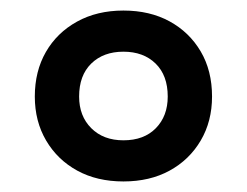

<svg xmlns="http://www.w3.org/2000/svg" viewBox="-20 -744 468 364"><path d="M214 -400Q164 -400 126.5 -420.5Q89 -441 67.5 -477.5Q46 -514 46 -561Q46 -609 67 -645.5Q88 -682 126 -703Q164 -724 214 -724Q264 -724 301.5 -703.5Q339 -683 360.5 -646.5Q382 -610 382 -561Q382 -514 360.5 -477.5Q339 -441 301.5 -420.5Q264 -400 214 -400ZM214 -478Q253 -478 275.5 -501Q298 -524 298 -561Q298 -601 275 -623.5Q252 -646 214 -646Q176 -646 153 -623.5Q130 -601 130 -561Q130 -524 153 -501Q176 -478 214 -478Z"/></svg>

Font: Noto Sans New Tai Lue SemiBold
Style: Regular
Weight: 600
Version: Version 2.003